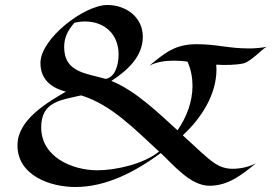

<svg xmlns="http://www.w3.org/2000/svg" viewBox="-20 -738 1100 769"><path d="M1050 -551C1026 -546 1001 -544 976 -544C897 -544 846 -561 768 -561C681 -561 642 -527 578 -475C607 -490 642 -495 675 -495C693 -495 712 -494 731 -491C745 -460 751 -427 751 -394C751 -330 727 -268 691 -216C613 -287 524 -374 426 -414C488 -454 552 -510 552 -591C552 -670 484 -718 410 -718C317 -718 142 -583 142 -486C142 -421 184 -386 244 -371C167 -326 50 -258 50 -156C50 -35 181 11 282 11C408 11 524 -52 624 -125C675 -77 743 6 819 6C895 6 950 -39 1005 -84C976 -69 943 -62 911 -62C856 -62 824 -95 786 -128C763 -149 735 -175 712 -196C785 -263 847 -358 847 -460C847 -466 846 -473 846 -479C881 -477 920 -477 955 -484C973 -489 990 -504 1004 -515C1016 -524 1037 -547 1050 -551ZM455 -520C455 -484 444 -429 403 -422C330 -444 237 -446 237 -549C237 -590 252 -616 278 -647C292 -650 306 -652 320 -652C400 -652 455 -600 455 -520ZM617 -131C557 -82 446 -56 370 -56C269 -56 145 -109 145 -228C145 -332 225 -337 305 -356C428 -318 524 -216 617 -131Z"/></svg>

Font: Fondamento
Style: Regular
Weight: 400
Designer: Astigmatic (AOETI)
Foundry: Astigmatic (AOETI)
Version: Version 1.001